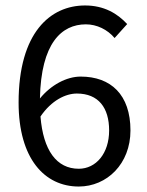

<svg xmlns="http://www.w3.org/2000/svg" viewBox="-20 -670 537 702"><path d="M268 12C371 12 457 -71 457 -193C457 -324 385 -390 275 -390C223 -390 166 -359 126 -310C130 -512 205 -581 294 -581C334 -581 373 -562 399 -531L445 -582C409 -621 360 -650 291 -650C164 -650 48 -551 48 -295C48 -90 143 12 268 12ZM268 -53C187 -53 138 -120 128 -244C168 -303 220 -328 261 -328C340 -328 379 -276 379 -193C379 -109 331 -53 268 -53Z"/></svg>

Font: Giro Sans Regular
Style: Regular
Weight: 400
Designer: Paul D. Hunt
Foundry: Adobe Systems Incorporated
Version: Version 1.000;PS 1.0;hotconv 1.0.88;makeotf.lib2.5.647800